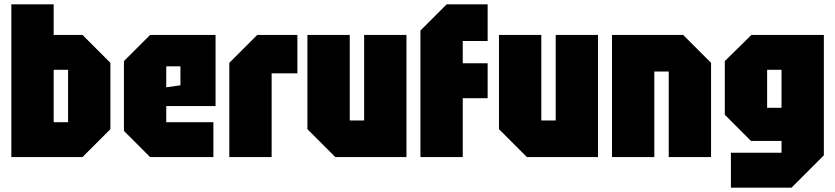

<svg xmlns="http://www.w3.org/2000/svg" viewBox="-20 -720 3828 880"><path d="M32 0V-700H226V-560H358L486 -432V-128L358 0ZM226 -160H292V-400H226Z M548 -120V-440L668 -560H968V-234H742V-160H958V0H668ZM742 -320 807 -329V-416H742Z M1031 0V-432L1159 -560H1343V-384H1225V0Z M1843 -560V0H1517L1389 -128V-560H1583V-168H1649V-560Z M1907 0V-580L2027 -700H2215V-532H2101V-430H2215V-270H2101V0Z M2721 -560V0H2395L2267 -128V-560H2461V-168H2527V-560Z M2785 0V-560H3111L3239 -432V0H3045V-392H2979V0Z M3330 140V-20H3562V-74H3422L3302 -194V-440L3424 -560H3756V-8L3608 140ZM3496 -400V-226H3562V-400Z"/></svg>

Font: Tektur Condensed ExtraBold
Style: Regular
Weight: 800
Width: 3
Designer: Adam Jagosz
Foundry: Adam Jagosz
Version: Version 1.005;gftools[0.9.30]